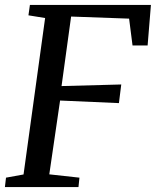

<svg xmlns="http://www.w3.org/2000/svg" viewBox="-22 -763 636 783"><path d="M-2 0 2.5 -38.5 74 -51.5 162 -689.5 94 -700.5 100 -743H593.5L580 -577.5H518.5L504.5 -687L268 -695.5L229 -412L472.5 -418.5L463 -342.5L223 -353L179 -52L302 -38.5L298 0Z"/></svg>

Font: Merriweather 24pt
Style: Italic
Weight: 400
Italic angle: -7.8°
Designer: Eben Sorkin
Foundry: Eben Sorkin
Version: Version 2.101